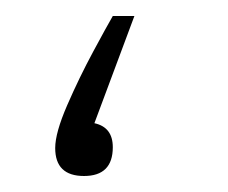

<svg xmlns="http://www.w3.org/2000/svg" viewBox="-20 -220 285 240"><path d="M121 -36Q121 -61 98 -66L148 -200H121Q114 -188 96.5 -155.5Q79 -123 64 -88.5Q49 -54 49 -35Q49 0 85 0Q121 0 121 -36Z"/></svg>

Font: Noto Sans Arabic Condensed Thin
Style: Regular
Weight: 250
Width: 3
Designer: Nadine Chahine
Foundry: Monotype Imaging Inc.
Version: 1.001